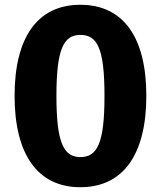

<svg xmlns="http://www.w3.org/2000/svg" viewBox="-20 -765 672 803"><path d="M316 -745C137 -745 41 -609 41 -364C41 -120 137 18 316 18C496 18 592 -120 592 -364C592 -609 496 -745 316 -745ZM316 -619C387 -619 417 -563 417 -364C417 -166 387 -108 316 -108C245 -108 216 -171 216 -364C216 -557 245 -619 316 -619Z"/></svg>

Font: Glow Sans SC Normal ExtraBold
Style: Regular
Weight: 800
Designer: Ryoko NISHIZUKA (kana, bopomofo & ideographs); Paul D. Hunt (Latin, Greek & Cyrillic); Sandoll Communications, Soo-young
Version: Version 0.93